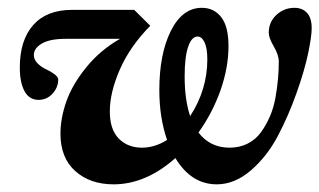

<svg xmlns="http://www.w3.org/2000/svg" viewBox="-20 -465 825 496"><path d="M273.4 11.2Q212.9 11.2 174.6 -22.9Q136.2 -57.1 136.2 -119.6Q136.2 -159.7 151.4 -202.9Q166.5 -246.1 202.6 -290.8Q238.8 -335.4 290 -364.7H149.9Q108.9 -364.7 88.1 -352.5Q67.4 -340.3 67.4 -322.8Q67.4 -311 77.1 -301.3Q86.9 -291.5 98.9 -286.1Q110.8 -280.8 120.6 -273.4Q130.4 -266.1 130.4 -259.3Q130.4 -239.3 115.7 -223.1Q101.1 -207 79.6 -207Q55.7 -207 43.5 -229.2Q31.2 -251.5 31.2 -290.5Q31.2 -361.3 65.9 -400.4Q100.6 -439.5 166 -439.5H326.7L368.2 -398.4Q315.4 -344.7 289.6 -285.4Q263.7 -226.1 263.7 -177.2Q263.7 -130.4 286.9 -106.9Q310.1 -83.5 346.7 -83.5Q379.9 -83.5 411.6 -103.5Q391.6 -161.1 391.6 -232.4Q391.6 -325.7 421.4 -385.3Q451.2 -444.8 501.5 -444.8Q532.7 -444.8 551.5 -420.7Q570.3 -396.5 570.3 -346.2Q570.3 -290.5 549.6 -231.7Q528.8 -172.9 492.7 -122.6Q522.9 -83.5 572.8 -83.5Q599.1 -83.5 620.1 -94.2Q641.1 -105 654.5 -123.8Q668 -142.6 677.5 -164.8Q687 -187 691.7 -213.4Q696.3 -239.7 698.2 -261.7Q700.2 -283.7 700.2 -306.2Q700.2 -322.8 687.3 -345Q674.3 -367.2 674.3 -380.4Q674.3 -408.2 694.1 -426.5Q713.9 -444.8 740.7 -444.8Q761.2 -444.8 773.2 -431.6Q785.2 -418.5 785.2 -392.1Q785.2 -371.1 775.9 -326.7Q766.6 -282.2 745.8 -223.9Q725.1 -165.5 697.5 -113.3Q669.9 -61 628.2 -24.9Q586.4 11.2 540 11.2Q474.1 11.2 433.1 -56.6Q356.4 11.2 273.4 11.2ZM457 -267.6Q457 -207.5 471.2 -165Q515.6 -233.4 515.6 -311.5Q515.6 -340.3 508.5 -355.5Q501.5 -370.6 490.2 -370.6Q475.1 -370.6 466.1 -344.2Q457 -317.9 457 -267.6Z"/></svg>

Font: Elstob ExtraBold
Style: Italic
Weight: 800
Italic angle: -20°
Designer: Peter S. Baker
Version: Version 1.015